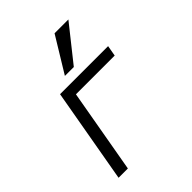

<svg xmlns="http://www.w3.org/2000/svg" viewBox="-226 -929 1051 1051"><g transform="rotate(-45 300.0 -403.5)"><path d="M167.5 -550H539.5L528.5 -488H228.5L142.5 0H70.5ZM257 -602 382 -807H489L326 -602Z"/></g></svg>

Font: JuliaMono Light
Style: Italic
Weight: 300
Italic angle: -9°
Monospace: yes
Designer: cormullion
Foundry: corm
Version: Version 0.054; ttfautohint (v1.8.4)